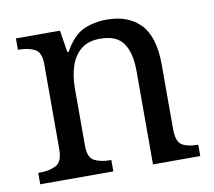

<svg xmlns="http://www.w3.org/2000/svg" viewBox="-66 -621 776 696"><g transform="rotate(-10 322.5 -273.0)"><path d="M28 0V-42H36Q70 -42 94 -54.5Q118 -67 118 -114V-426Q118 -470 94.5 -482Q71 -494 38 -494H33V-536H195L208 -455H213Q244 -511 282.5 -528.5Q321 -546 369 -546Q448 -546 492.5 -499.5Q537 -453 537 -350V-114Q537 -67 557.5 -54.5Q578 -42 612 -42H617V0H443V-345Q443 -410 418.5 -446Q394 -482 333 -482Q288 -482 261.5 -459.5Q235 -437 223.5 -400Q212 -363 212 -320V-109Q212 -65 235.5 -53.5Q259 -42 292 -42H297V0Z"/></g></svg>

Font: Noto Serif Yezidi
Style: Regular
Weight: 400
Designer: Dalton Maag Ltd
Foundry: Dalton Maag Ltd
Version: Version 1.001; ttfautohint (v1.8.4.7-5d5b)